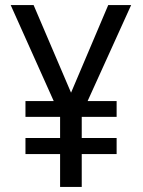

<svg xmlns="http://www.w3.org/2000/svg" viewBox="-20 -734 560 754"><path d="M259 -370 112 -714H22L191 -337H80V-275H216V-192H80V-129H216V0H301V-129H438V-192H301V-275H438V-337H324L495 -714H405Z"/></svg>

Font: Noto Sans Gurmukhi SemiCondensed
Style: Regular
Weight: 400
Width: 4
Designer: Jelle Bosma - Monotype Design Team
Foundry: Monotype Imaging Inc.
Version: Version 2.004